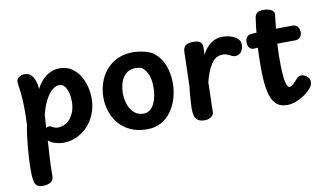

<svg xmlns="http://www.w3.org/2000/svg" viewBox="-90 -888 2325 1362"><g transform="rotate(-10 1072.5 -207.0)"><path d="M70 -455Q69 -463 68 -471.5Q67 -480 67 -484Q67 -505 84 -518Q101 -531 126 -531Q153 -531 170 -515.5Q187 -500 197 -472.5Q207 -445 210 -411Q227 -445 252 -471.5Q277 -498 308.5 -513.5Q340 -529 376 -529Q426 -529 461.5 -506Q497 -483 520 -446.5Q543 -410 554 -366.5Q565 -323 565 -282Q565 -220 544.5 -169Q524 -118 489 -81Q454 -44 409 -24Q364 -4 315 -4Q286 -4 254.5 -13.5Q223 -23 207 -40Q204 4 201 49.5Q198 95 196.5 137Q195 179 195 216Q195 246 172 259Q149 272 120 272Q88 272 75 260Q62 248 58 232Q53 211 51.5 180.5Q50 150 52 96Q53 70 55 37.5Q57 5 60.5 -30.5Q64 -66 68.5 -101.5Q73 -137 80 -170Q82 -198 82.5 -225Q83 -252 83 -279Q83 -321 80.5 -364Q78 -407 70 -455ZM211 -129Q220 -136 232 -136Q239 -136 246.5 -133Q254 -130 263 -124Q270 -121 277.5 -119Q285 -117 293 -117Q330 -117 359 -137.5Q388 -158 405.5 -195.5Q423 -233 423 -282Q423 -300 420 -322.5Q417 -345 409 -365.5Q401 -386 387.5 -399Q374 -412 354 -412Q325 -412 298 -386Q271 -360 250 -316Q229 -272 217 -220Z M913 -551Q936 -551 965 -546Q994 -541 1019.5 -532Q1045 -523 1060 -510Q1107 -473 1129 -413.5Q1151 -354 1151 -287Q1151 -232 1136 -180Q1121 -128 1091.5 -86Q1062 -44 1018 -19.5Q974 5 915 5Q850 5 800 -17Q750 -39 716 -77.5Q682 -116 665 -166Q648 -216 648 -271Q648 -324 664.5 -374Q681 -424 714 -464Q747 -504 796.5 -527.5Q846 -551 913 -551ZM789 -277Q789 -235 802 -196.5Q815 -158 842 -133.5Q869 -109 909 -109Q937 -109 956.5 -124.5Q976 -140 988 -165.5Q1000 -191 1005.5 -221.5Q1011 -252 1011 -280Q1011 -339 994.5 -375.5Q978 -412 951 -431Q939 -434 929 -435.5Q919 -437 908 -437Q877 -437 854 -423.5Q831 -410 817 -387.5Q803 -365 796 -336.5Q789 -308 789 -277Z M1270 -492Q1271 -522 1289 -535.5Q1307 -549 1347 -549Q1378 -549 1393.5 -537Q1409 -525 1409 -504Q1409 -498 1409 -489Q1409 -480 1408.5 -469Q1408 -458 1406 -444Q1432 -494 1469.5 -521.5Q1507 -549 1554 -549Q1573 -549 1598.5 -544Q1624 -539 1652 -522Q1664 -515 1673.5 -500Q1683 -485 1679 -457Q1675 -428 1659 -413Q1643 -398 1622 -398Q1612 -398 1603.5 -401Q1595 -404 1586 -409Q1576 -414 1563.5 -419Q1551 -424 1534 -424Q1482 -424 1450 -374Q1418 -324 1400 -248Q1399 -214 1398.5 -184.5Q1398 -155 1397 -129.5Q1396 -104 1395.5 -81Q1395 -58 1395 -39Q1395 -20 1384 -8.5Q1373 3 1358 8Q1343 13 1331 13Q1296 13 1279 0Q1262 -13 1256.5 -34.5Q1251 -56 1251 -81Q1251 -101 1253 -131Q1255 -161 1257.5 -191Q1260 -221 1263 -241Z M1810 -640Q1813 -662 1827.5 -674Q1842 -686 1872 -686Q1893 -686 1911.5 -681Q1930 -676 1941 -665Q1952 -654 1949 -634Q1942 -577 1936.5 -520.5Q1931 -464 1928 -405.5Q1925 -347 1926 -285Q1927 -217 1932.5 -180Q1938 -143 1946 -129Q1954 -115 1962 -115Q1971 -115 1983 -124.5Q1995 -134 2006.5 -146.5Q2018 -159 2024 -166Q2030 -173 2038 -177.5Q2046 -182 2056 -182Q2070 -182 2084 -174.5Q2098 -167 2107.5 -154.5Q2117 -142 2117 -125Q2117 -118 2113 -104.5Q2109 -91 2091 -72Q2066 -46 2036.5 -28Q2007 -10 1978.5 -1Q1950 8 1925 8Q1870 8 1840.5 -23.5Q1811 -55 1799 -114Q1790 -158 1787.5 -200.5Q1785 -243 1785 -288Q1785 -349 1787.5 -405.5Q1790 -462 1795.5 -519.5Q1801 -577 1810 -640ZM1760 -427Q1741 -426 1728.5 -440Q1716 -454 1716 -480Q1716 -505 1728.5 -518.5Q1741 -532 1760 -533Q1786 -535 1821 -536.5Q1856 -538 1896 -538.5Q1936 -539 1978.5 -539.5Q2021 -540 2062 -540Q2079 -540 2092.5 -526.5Q2106 -513 2107 -484Q2107 -460 2092.5 -447Q2078 -434 2062 -434Q2020 -434 1983 -433.5Q1946 -433 1911 -432.5Q1876 -432 1839 -430.5Q1802 -429 1760 -427Z"/></g></svg>

Font: Playpen Sans SemiBold
Style: Regular
Weight: 600
Designer: Laura Meseguer, Veronika Burian, José Scaglione
Foundry: TypeTogether
Version: Version 1.001